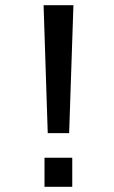

<svg xmlns="http://www.w3.org/2000/svg" viewBox="-20 -720 440 740"><path d="M164 -207 148 -700H263L246.5 -207ZM151.5 -112H258.5V0H151.5Z"/></svg>

Font: Trispace SemiCondensed
Style: Regular
Weight: 400
Width: 4
Designer: Tyler Finck
Foundry: Etcetera Type Company
Version: Version 1.210; ttfautohint (v1.8.3)